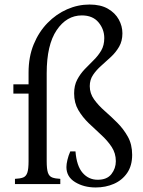

<svg xmlns="http://www.w3.org/2000/svg" viewBox="-20 -812 633 847"><path d="M39 -399V-440H106V-492Q106 -561 128.5 -616Q151 -671 189.5 -710.5Q228 -750 276 -771Q324 -792 375 -792Q424 -792 456 -773.5Q488 -755 504 -726Q520 -697 520 -665Q520 -631 505.5 -606Q491 -581 469.5 -561Q448 -541 426.5 -522Q405 -503 390.5 -481.5Q376 -460 376 -432Q376 -400 395 -373.5Q414 -347 442 -322.5Q470 -298 497.5 -270.5Q525 -243 544 -209Q563 -175 563 -129Q563 -81 541 -49Q519 -17 482.5 -1Q446 15 402 15Q350 15 311.5 -8.5Q273 -32 273 -75Q273 -88 277.5 -107Q282 -126 290 -144H313Q318 -80 344.5 -49.5Q371 -19 411 -19Q452 -19 471.5 -44Q491 -69 491 -101Q491 -136 472.5 -164Q454 -192 426.5 -217Q399 -242 371.5 -268.5Q344 -295 325.5 -326.5Q307 -358 307 -400Q307 -435 320.5 -460.5Q334 -486 353.5 -506.5Q373 -527 393 -546.5Q413 -566 426.5 -589Q440 -612 440 -644Q440 -683 414.5 -713.5Q389 -744 341 -744Q274 -744 230 -679Q186 -614 186 -489V-101Q186 -66 191.5 -50Q197 -34 210.5 -29Q224 -24 246 -23V0H46V-23Q69 -24 82 -29Q95 -34 100.5 -50Q106 -66 106 -101V-399Z"/></svg>

Font: Bona Nova SC
Style: Regular
Weight: 400
Designer: Mateusz Machalski
Foundry: Capitalics
Version: Version 4.001; ttfautohint (v1.8.4.7-5d5b)